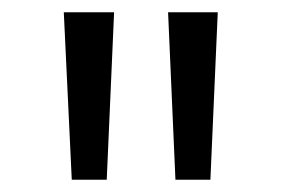

<svg xmlns="http://www.w3.org/2000/svg" viewBox="-20 -688 460 313"><path d="M266 -395 254 -668H335L323 -395ZM97 -395 84 -668H166L154 -395Z"/></svg>

Font: Gantari
Style: Regular
Weight: 400
Designer: Anugrah Pasau
Foundry: Lafontype
Version: Version 1.000; ttfautohint (v1.8.3)